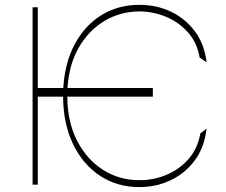

<svg xmlns="http://www.w3.org/2000/svg" viewBox="-20 -757 928 787"><path d="M606.5 -396.3V-360.8H255.7Q256.7 -255.3 296.9 -178.4Q337 -101.6 403.9 -59.8Q470.9 -18.1 551.1 -18.5Q609.7 -18.1 663 -40.7Q716.3 -63.2 753.6 -106.2Q790.8 -149.1 801.1 -210.2L826.7 -230.1Q818.5 -154.1 779.1 -100.5Q739.7 -46.9 680 -18.5Q620.4 9.9 551.1 9.9Q460.6 9.9 390.3 -36.2Q320 -82.4 279.7 -165.8Q239.3 -249.3 238.6 -360.8H134.9V0H113.6V-727.3H134.9V-396.3H239.3Q245.4 -499.6 286.6 -576.3Q327.8 -653.1 396 -695.1Q464.1 -737.2 551.1 -737.2Q622.5 -737.2 682 -708.5Q741.5 -679.7 780 -627Q818.5 -574.2 826.7 -501.4L798.3 -521.3Q788 -581.7 751.1 -623.6Q714.1 -665.5 661.6 -687.7Q609 -709.9 551.1 -710.2Q474.1 -709.9 409.4 -671.9Q344.8 -633.9 303.8 -563.6Q262.8 -493.3 256.7 -396.3Z"/></svg>

Font: Inter UI Thin
Style: Regular
Weight: 100
Designer: Rasmus Andersson
Foundry: rsms
Version: 3.2;8d6f07862